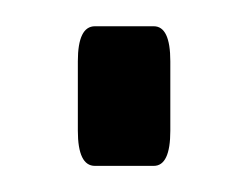

<svg xmlns="http://www.w3.org/2000/svg" viewBox="-20 -127 188 147"><path d="M52.7 0Q39.6 0 39.6 -26.9V-80.1Q39.6 -106.9 52.7 -106.9H97.7Q110.4 -106.9 110.4 -80.1V-26.9Q110.4 0 97.7 0Z"/></svg>

Font: BenchNine Light
Style: Regular
Weight: 300
Version: Version 1 ; ttfautohint (v0.92.18-e454-dirty) -l 8 -r 50 -G 